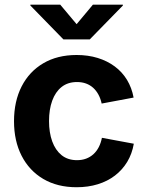

<svg xmlns="http://www.w3.org/2000/svg" viewBox="-20 -787 628 818"><path d="M306.4 10.7Q224.3 10.7 164.4 -24.6Q104.6 -59.9 72.1 -123.3Q39.7 -186.6 39.7 -270.6Q39.7 -355.2 72.1 -418.7Q104.6 -482.2 164.4 -517.4Q224.3 -552.7 306.4 -552.7Q355.2 -552.7 396.2 -540.1Q437.1 -527.5 468.8 -504Q500.5 -480.5 521 -446.9Q541.4 -413.2 549.2 -371.3L413.1 -345.8Q408.6 -367 399.4 -383.9Q390.2 -400.9 377 -412.9Q363.7 -424.9 346.4 -431.2Q329.1 -437.5 308 -437.5Q268.9 -437.5 242.4 -416.4Q216 -395.4 202.4 -357.9Q188.9 -320.5 188.9 -271.1Q188.9 -222.4 202.4 -184.8Q216 -147.3 242.4 -125.9Q268.9 -104.6 308 -104.6Q329.3 -104.6 346.8 -111.1Q364.4 -117.7 378 -130Q391.6 -142.4 400.8 -160.2Q409.9 -177.9 414.2 -199.9L550.1 -174.7Q542.6 -131.5 522 -97.4Q501.4 -63.3 469.7 -39Q438.1 -14.8 396.8 -2.1Q355.4 10.7 306.4 10.7ZM236.7 -767.1 306.4 -684 375.8 -767.1H503.5V-763.5L362.4 -619.1H250.2L109.4 -763.5V-767.1Z"/></svg>

Font: Atlassian Sans
Style: Regular
Weight: 400
Designer: Rasmus Andersson
Foundry: Modifications by Atlassian Pty Ltd, manufactured by rsms
Version: Version 4.001;git-9221beed3